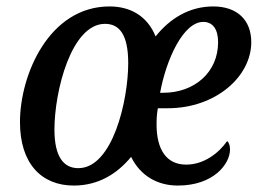

<svg xmlns="http://www.w3.org/2000/svg" viewBox="-20 -566 800 596"><path d="M209 10C286 10 344 -27 387 -79C416 -20 469 10 532 10C643 10 694 -57 694 -102C694 -113 691 -124 685 -128C660 -92 614 -55 558 -55C497 -55 466 -101 466 -180C466 -199 467 -213 470 -230C477 -230 491 -230 501 -230C649 -230 760 -328 760 -435C760 -504 716 -546 642 -546C567 -546 507 -508 463 -453C437 -517 384 -546 320 -546C133 -546 42 -335 42 -187C42 -58 109 10 209 10ZM487 -278H477C496 -382 549 -498 611 -498C640 -498 657 -476 657 -435C657 -341 583 -278 487 -278ZM223 -44C177 -44 149 -80 149 -164C149 -282 201 -492 306 -492C351 -492 378 -458 378 -370C378 -255 330 -44 223 -44Z"/></svg>

Font: Noto Serif Condensed Medium
Style: Italic
Weight: 500
Width: 3
Italic angle: -12°
Designer: Monotype Design Team
Foundry: Monotype Imaging Inc.
Version: Version 2.013